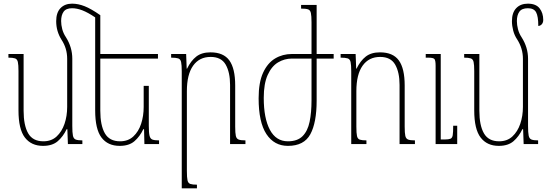

<svg xmlns="http://www.w3.org/2000/svg" viewBox="-20 -787 3007 1049"><path d="M287 -671Q287 -718 310.5 -742.5Q334 -767 374 -767Q407 -767 442.5 -753Q478 -739 528 -704V-492H843V-467H528V-182Q528 -102 553 -58.5Q578 -15 636 -15Q680 -15 708.5 -41.5Q737 -68 751 -110.5Q765 -153 765 -203V-318H793V-99Q793 -62 797 -45.5Q801 -29 812.5 -24.5Q824 -20 849 -20V0H769L767 -81H763Q744 -41 714.5 -15.5Q685 10 634 10Q569 10 534.5 -35.5Q500 -81 500 -184V-692Q460 -719 430 -730.5Q400 -742 374 -742Q341 -742 327.5 -723Q314 -704 314 -672Q314 -651 320 -628Q326 -605 340 -584Q375 -529 375 -466V-99Q375 -62 378.5 -45.5Q382 -29 394 -24.5Q406 -20 430 -20V0H351L348 -81H344Q325 -41 295.5 -15.5Q266 10 215 10Q151 10 116 -35.5Q81 -81 81 -184V-399Q81 -433 77.5 -448.5Q74 -464 62 -468Q50 -472 26 -472V-492H109V-182Q109 -102 134 -58.5Q159 -15 217 -15Q261 -15 289.5 -41.5Q318 -68 332.5 -110.5Q347 -153 347 -203V-466Q347 -523 316 -570Q287 -616 287 -671Z M1321 -20V0H1237V-323Q1237 -392 1213 -434Q1189 -476 1131 -476Q1069 -476 1035 -428Q1001 -380 1001 -289V146Q1001 183 1004.5 198.5Q1008 214 1020 218Q1032 222 1056 222V242H973V-397Q973 -432 969.5 -448Q966 -464 953.5 -468Q941 -472 915 -472V-492H997L1000 -412H1002Q1023 -455 1052.5 -478Q1082 -501 1130 -501Q1201 -501 1233 -457Q1265 -413 1265 -320V-95Q1265 -60 1268.5 -44.5Q1272 -29 1284 -24.5Q1296 -20 1321 -20Z M1682 -492V-665Q1682 -700 1678.5 -716Q1675 -732 1663 -736Q1651 -740 1625 -740V-760H1710V-492H1803V-467H1710V-237Q1710 -117 1675.5 -53.5Q1641 10 1553 10Q1478 10 1435.5 -54.5Q1393 -119 1393 -250Q1393 -337 1417.5 -390Q1442 -443 1483 -467.5Q1524 -492 1575 -492ZM1575 -467Q1534 -467 1499 -446Q1464 -425 1442.5 -377.5Q1421 -330 1421 -252Q1421 -141 1454.5 -78Q1488 -15 1553 -15Q1605 -15 1633 -43Q1661 -71 1671.5 -121.5Q1682 -172 1682 -239V-467Z M2247 -20V0H2163V-323Q2163 -392 2139 -434Q2115 -476 2057 -476Q1995 -476 1961 -428Q1927 -380 1927 -289V-95Q1927 -59 1930.5 -43.5Q1934 -28 1946 -24Q1958 -20 1982 -20V0H1899V-397Q1899 -432 1895.5 -448Q1892 -464 1879.5 -468Q1867 -472 1841 -472V-492H1923L1926 -412H1928Q1949 -455 1978.5 -478Q2008 -501 2056 -501Q2127 -501 2159 -457Q2191 -413 2191 -320V-95Q2191 -60 2194.5 -44.5Q2198 -29 2210 -24.5Q2222 -20 2247 -20ZM2478 -100V0H2360V-428Q2360 -457 2353.5 -464.5Q2347 -472 2319 -472H2306V-492H2388V-25H2411Q2431 -25 2441 -29Q2451 -33 2453.5 -48.5Q2456 -64 2456 -100Z M2865 -99Q2865 -62 2868.5 -45.5Q2872 -29 2884 -24.5Q2896 -20 2920 -20V0H2841L2838 -81H2834Q2815 -41 2785.5 -15.5Q2756 10 2705 10Q2641 10 2606 -35.5Q2571 -81 2571 -184V-399Q2571 -433 2567.5 -448.5Q2564 -464 2552 -468Q2540 -472 2516 -472V-492H2599V-182Q2599 -102 2624 -58.5Q2649 -15 2707 -15Q2751 -15 2779.5 -41.5Q2808 -68 2822.5 -110.5Q2837 -153 2837 -203V-466Q2837 -522 2806 -571Q2791 -593 2784 -619.5Q2777 -646 2777 -671Q2777 -718 2800.5 -742.5Q2824 -767 2864 -767Q2908 -767 2928 -741.5Q2948 -716 2948 -678Q2948 -664 2940.5 -655Q2933 -646 2921 -645Q2921 -698 2909 -720Q2897 -742 2864 -742Q2831 -742 2817.5 -723Q2804 -704 2804 -672Q2804 -651 2810 -627.5Q2816 -604 2830 -583Q2865 -528 2865 -466Z"/></svg>

Font: Noto Serif Armenian Condensed Thin
Style: Regular
Weight: 100
Width: 3
Designer: Monotype Design Team
Foundry: Monotype Imaging Inc.
Version: Version 2.008; ttfautohint (v1.8.4.7-5d5b)